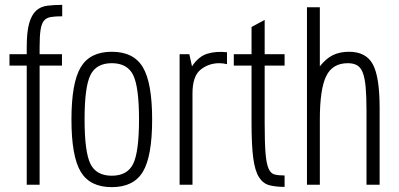

<svg xmlns="http://www.w3.org/2000/svg" viewBox="-20 -760 1643 790"><path d="M143 0V-490H235V-537H143V-567Q143 -612 147 -637.5Q151 -663 161 -675Q171 -687 189.5 -690Q208 -693 236 -693V-740Q202 -740 174.5 -736.5Q147 -733 128.5 -716Q110 -699 100 -664Q90 -629 90 -566V-537H19V-490H90V0Z M274 -268Q274 -117 312 -53.5Q350 10 440 10Q530 10 568 -53.5Q606 -117 606 -268Q606 -419 568 -483Q530 -547 440 -547Q350 -547 312 -483Q274 -419 274 -268ZM328 -269Q328 -402 352 -451Q376 -500 440 -500Q504 -500 528 -451Q552 -402 552 -269Q552 -135 528 -86Q504 -37 440 -37Q376 -37 352 -86Q328 -135 328 -269Z M719 0H772V-375Q772 -447 805.5 -473.5Q839 -500 882 -500Q890 -500 898 -499Q906 -498 914 -496V-545Q869 -550 833 -539Q797 -528 770 -487L759 -537H719Z M942 -537V-490H1015V-253Q1015 -162 1022 -109.5Q1029 -57 1045.5 -31Q1062 -5 1088 2Q1114 9 1151 9V-38Q1126 -38 1110 -42Q1094 -46 1085 -66.5Q1076 -87 1072.5 -130.5Q1069 -174 1069 -253V-490H1151V-537H1069V-678L1015 -649V-537Z M1243 0H1296V-268Q1296 -393 1322 -446.5Q1348 -500 1411 -500Q1434 -500 1449 -491.5Q1464 -483 1472.5 -461.5Q1481 -440 1484.5 -402Q1488 -364 1488 -304V0H1542V-316Q1542 -444 1514 -495.5Q1486 -547 1416 -547Q1378 -547 1349.5 -533Q1321 -519 1296 -487V-730H1243Z"/></svg>

Font: Secuela Light
Style: Regular
Weight: 300
Designer: Fernando Haro
Foundry: deFharo
Version: Version 1.708